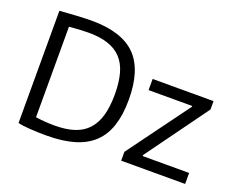

<svg xmlns="http://www.w3.org/2000/svg" viewBox="-119 -960 1456 1182"><g transform="rotate(20 609.0 -369.0)"><path d="M303 -64Q377 -64 430.5 -81.5Q484 -99 518.5 -136.5Q553 -174 569.5 -232Q586 -290 586 -370Q586 -450 570 -507.5Q554 -565 519.5 -601.5Q485 -638 432 -655.5Q379 -673 306 -673Q280 -673 244 -671Q208 -669 178 -666V-73Q214 -68 242 -66Q270 -64 303 -64ZM276 11Q218 11 167.5 7.5Q117 4 89 -3V-738Q115 -740 143.5 -742Q172 -744 199.5 -745.5Q227 -747 252 -748Q277 -749 297 -749Q494 -749 586 -657.5Q678 -566 678 -370Q678 -271 654.5 -199Q631 -127 582 -80.5Q533 -34 457 -11.5Q381 11 276 11ZM762 -59 1058 -462V-467H772V-540H1171V-485L877 -80V-73H1181V-1H762Z"/></g></svg>

Font: EncodeSans
Style: Regular
Weight: 400
Designer: Pablo Impallari, Andres Torresi
Foundry: Pablo Impallari, Andres Torresi
Version: Version 1.000; ttfautohint (v1.4.1)